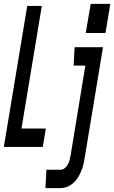

<svg xmlns="http://www.w3.org/2000/svg" viewBox="-46 -766 595 1001"><path d="M504 -594H401L427 -746H529ZM-26 0 96 -735H172L66 -96H193L177 0ZM191 215 196 119H270Q282 119 292 110.5Q302 102 308 90.5Q314 79 317 67.5Q320 56 322 45L399 -424H338L343 -520H491L395 60Q393 73 390 86.5Q387 100 382.5 113Q378 126 372 138.5Q366 151 358 163Q350 175 339.5 185Q329 195 317 202Q305 209 291.5 212Q278 215 265 215Z"/></svg>

Font: Iosevka SS04
Style: Bold Italic
Weight: 700
Italic angle: -9°
Monospace: yes
Designer: Belleve Invis
Foundry: Belleve Invis
Version: Version 19.0.0; ttfautohint (v1.8.4)